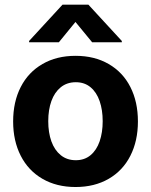

<svg xmlns="http://www.w3.org/2000/svg" viewBox="-20 -770 630 801"><path d="M34.8 -263.2Q34.8 -345.3 66.5 -407Q98.1 -468.8 157.2 -502.9Q216.2 -537.1 295.2 -537.1Q374.3 -537.1 433.4 -502.9Q492.5 -468.8 523.9 -407Q555.4 -345.3 555.4 -263.2Q555.4 -182.2 523.9 -120.2Q492.5 -58.2 433.4 -24Q374.3 10.2 295.2 10.2Q216.2 10.2 157.2 -24Q98.1 -58.2 66.5 -120.2Q34.8 -182.2 34.8 -263.2ZM408.4 -264.4Q408.4 -311.3 395.7 -348.1Q383 -385 357.8 -406Q332.6 -427 296.3 -427Q259.5 -427 233.5 -406Q207.6 -385 194.4 -348.4Q181.3 -311.9 181.3 -264.4Q181.3 -216.9 194.4 -180.2Q207.6 -143.6 233.5 -122.6Q259.5 -101.6 296.3 -101.6Q332.6 -101.6 357.8 -122.6Q383 -143.6 395.7 -180.5Q408.4 -217.4 408.4 -264.4ZM294.8 -678.4 225.7 -593.8H101.4V-599.1L240.7 -750.4H348.9L488.2 -599.1V-593.8H364.3Z"/></svg>

Font: Pretendard Std Variable
Style: Regular
Weight: 400
Designer: Base glyphs from Inter by Rasmus Andersson; Hangeul glyphs from Noto Sans CJK(Source Han Sans) by Jang Soo-young and Kan
Foundry: Kil Hyung-jin
Version: Version 1.309;Glyphs 3.2 (3225)